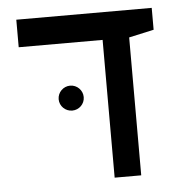

<svg xmlns="http://www.w3.org/2000/svg" viewBox="-46 -632 678 678"><g transform="rotate(-5 293.0 -293.0)"><path d="M333.5 0H427.7V-488.8L516.1 -508.3V-585.9H36.1V-488.3H333.5ZM205.1 -249C229.5 -249 249.5 -268.6 249.5 -293C249.5 -317.4 229.5 -337.4 205.1 -337.4C180.7 -337.4 160.6 -317.4 160.6 -293C160.6 -268.6 180.7 -249 205.1 -249Z"/></g></svg>

Font: Cascadia Code PL
Style: Regular
Weight: 400
Monospace: yes
Designer: Aaron Bell
Foundry: Saja Typeworks
Version: Version 2404.023